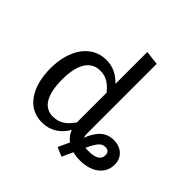

<svg xmlns="http://www.w3.org/2000/svg" viewBox="-209 -925 1176 1176"><g transform="rotate(45 379.0 -337.5)"><path d="M649 -224C582 -224 541 -186 508 -106L507 -103C504 -112 503 -124 503 -140V-739L411 -750V-474C370 -517 323 -539 269 -539C142 -539 62 -423 62 -261C62 -178 80 -111 115 -62C150 -13 198 12 261 12C330 12 388 -25 421 -86C430 -61 446 -40 468 -23L434 50L493 75L525 4C544 9 564 12 587 12C690 12 758 -40 758 -121C758 -182 714 -224 649 -224ZM281 -61C204 -61 161 -127 161 -263C161 -398 208 -466 289 -466C338 -466 376 -442 411 -397V-140C374 -87 337 -61 281 -61ZM587 -66C573 -66 563 -66 558 -67C590 -136 609 -157 641 -157C665 -157 677 -145 677 -121C677 -85 648 -66 587 -66Z"/></g></svg>

Font: Fira Sans
Style: Regular
Weight: 400
Designer: Carrois Corporate & Edenspiekermann AG
Foundry: Carrois Corporate GbR & Edenspiekermann AG
Version: Version 4.203